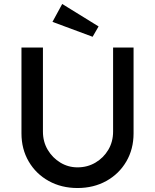

<svg xmlns="http://www.w3.org/2000/svg" viewBox="-20 -940 780 966"><path d="M370 6Q289 6 225 -29.5Q161 -65 124.5 -127.5Q88 -190 88 -269V-701H196V-278Q196 -227 220 -186.5Q244 -146 283.5 -122Q323 -98 370 -98Q420 -98 460.5 -122Q501 -146 525 -186.5Q549 -227 549 -278V-701H652V-269Q652 -190 615.5 -127.5Q579 -65 515 -29.5Q451 6 370 6ZM446 -755 244 -830 293 -920 476 -807Z"/></svg>

Font: Lexend Deca
Style: Regular
Weight: 400
Designer: Bonnie Shaver-Troup, Thomas Jockin
Foundry: Lexend
Version: Version 1.008; ttfautohint (v1.8.4.7-5d5b)